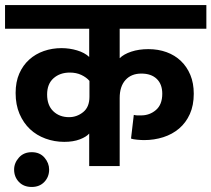

<svg xmlns="http://www.w3.org/2000/svg" viewBox="-30 -659 839 762"><path d="M26 14Q26 -12 45 -33.5Q64 -55 96 -55Q128 -55 146.5 -33.5Q165 -12 165 14Q165 43 146 63Q127 83 96 83Q64 83 45 63Q26 43 26 14ZM325 -338Q313 -352 293 -361.5Q273 -371 247 -371Q208 -371 182.5 -348.5Q157 -326 157 -284Q157 -241 181.5 -217.5Q206 -194 244 -194Q275 -194 300 -214Q325 -234 325 -275ZM445 0H324V-129Q313 -116 287 -106Q261 -96 225 -96Q186 -96 150.5 -109Q115 -122 89 -146.5Q63 -171 47.5 -207Q32 -243 32 -290Q32 -334 46.5 -367Q61 -400 86 -422.5Q111 -445 144 -456.5Q177 -468 214 -468Q246 -468 276 -459Q306 -450 324 -433V-545H-10V-639H789V-545H445V-428Q461 -444 491 -454Q521 -464 559 -464Q598 -464 631 -452Q664 -440 688 -417Q712 -394 725.5 -361.5Q739 -329 739 -287Q739 -241 723.5 -206.5Q708 -172 681 -149Q654 -126 618 -114.5Q582 -103 542 -103Q531 -103 514.5 -104.5Q498 -106 490 -109L501 -203Q509 -201 515 -201Q521 -201 530 -201Q564 -201 589 -222.5Q614 -244 614 -287Q614 -325 592 -346Q570 -367 531 -367Q491 -367 468 -341.5Q445 -316 445 -270Z"/></svg>

Font: Ek Mukta
Style: Bold
Weight: 700
Designer: Girish Dalvi and Yashodeep Gholap
Foundry: Ek Type
Version: Version 2.538;PS 1.002;hotconv 16.6.51;makeotf.lib2.5.65220;